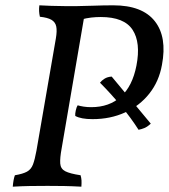

<svg xmlns="http://www.w3.org/2000/svg" viewBox="-20 -699 635 722"><path d="M28 3Q29 -10 31 -21Q33 -32 36 -40Q66 -45 81.5 -53.5Q97 -62 104 -80.5Q111 -99 117 -132L190 -554Q195 -583 191.5 -599.5Q188 -616 173.5 -624.5Q159 -633 130 -636Q125 -657 128 -679Q147 -678 173 -677Q199 -676 225 -676Q251 -676 269 -676Q289 -676 329 -677.5Q369 -679 406 -679Q515 -679 562 -619.5Q609 -560 589 -455Q578 -393 541.5 -347Q505 -301 450 -276Q395 -251 328 -251Q306 -251 290 -254Q274 -257 263 -263Q262 -271 265 -284Q268 -297 272 -303Q282 -300 295 -298Q308 -296 323 -296Q391 -296 434.5 -335.5Q478 -375 493 -452Q510 -539 478.5 -587Q447 -635 359 -635Q341 -635 323 -633Q305 -631 283 -625L299 -650L212 -142Q205 -104 206.5 -84Q208 -64 225.5 -55Q243 -46 283 -40Q286 -30 286.5 -20.5Q287 -11 286 3Q249 1 221 0.5Q193 0 159 0Q122 0 92 0.5Q62 1 28 3ZM501 -211Q473 -255 435 -301Q397 -347 356 -388Q362 -396 373 -403Q384 -410 400 -411L547 -234Q534 -222 523 -217.5Q512 -213 501 -211Z"/></svg>

Font: Vollkorn
Style: Italic
Weight: 400
Italic angle: -11°
Designer: Friedrich Althausen
Foundry: Friedrich Althausen
Version: Version 5.001